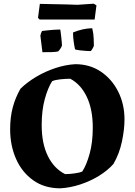

<svg xmlns="http://www.w3.org/2000/svg" viewBox="-20 -1009 730 1041"><path d="M307 12Q221 12 160 -31.5Q99 -75 67 -147.5Q35 -220 35 -308Q35 -373 49 -426Q63 -479 91 -528Q128 -564 177 -593Q226 -622 280.5 -640Q335 -658 388 -661Q467 -661 527 -620.5Q587 -580 621 -512Q655 -444 655 -362Q655 -307 641 -241Q627 -175 595 -120Q563 -84 516.5 -55.5Q470 -27 415.5 -9Q361 9 307 12ZM333 -65Q357 -65 385 -69Q413 -73 426 -79Q449 -114 466 -175.5Q483 -237 483 -317Q483 -416 450.5 -484Q418 -552 361 -582Q336 -582 307.5 -579Q279 -576 263 -569Q240 -534 223 -472.5Q206 -411 206 -331Q206 -231 239.5 -163Q273 -95 333 -65ZM387 -741Q382 -764 379 -787Q376 -810 376 -833Q429 -855 480 -856Q487 -829 488 -799Q489 -769 489 -762Q489 -758 481.5 -745Q474 -732 471 -732Q463 -732 447 -733Q431 -734 414.5 -736Q398 -738 387 -741ZM210 -726 199 -815Q201 -830 208 -841Q216 -842 233.5 -844Q251 -846 271 -847.5Q291 -849 306 -849Q307 -849 308.5 -837.5Q310 -826 312 -809.5Q314 -793 315 -779.5Q316 -766 316 -762Q314 -755 307 -744.5Q300 -734 295 -730Q281 -727 260 -726.5Q239 -726 210 -726ZM195 -903 186 -912 196 -988Q227 -987 265.5 -986.5Q304 -986 340 -985Q376 -984 400 -983L488 -989L503 -980L493 -903Z"/></svg>

Font: Labrada
Style: Bold
Weight: 700
Designer: Mercedes Jáuregui
Foundry: Omnibus-Type Team
Version: Version 1.000; ttfautohint (v1.8.4.7-5d5b)